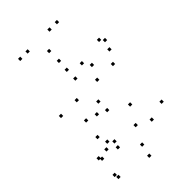

<svg xmlns="http://www.w3.org/2000/svg" viewBox="-308 -922 1237 1237"><g transform="rotate(-45 310.0 -303.5)"><path d="M593.2 31.6V11.6H573.2V31.6ZM437.2 -99.2V-119.2H417.2V-99.2ZM140.2 -99.2V-119.2H120.2V-99.2ZM163.8 -33.9V-53.9H143.8V-33.9ZM241.1 -206V-226H221.1V-206ZM164 -226.9V-246.9H144V-226.9ZM49 2.8V-17.2H29V2.8ZM62.5 20.1V0.1H42.5V20.1ZM368.5 20.1V0.1H348.5V20.1ZM467 68.2V48.2H447V68.2ZM309.3 138.2V118.2H289.3V138.2ZM186.2 40.2V20.2H166.2V40.2ZM197.8 -2.4V-22.4H177.8V-2.4ZM124.8 -2.4V-22.4H104.8V-2.4ZM46.1 151.3V131.3H26.1V151.3ZM53.9 177.8V157.8H33.9V177.8ZM291 221.5V201.5H271V221.5ZM543.5 -361.8V-381.8H523.5V-361.8ZM306.9 -545.8V-565.8H286.9V-545.8ZM70.3 -361.8V-381.8H50.3V-361.8ZM306.9 -178.2V-198.2H286.9V-178.2ZM213.8 -361.8V-381.8H193.8V-361.8ZM305.9 -466.9V-486.9H285.9V-466.9ZM399.7 -361.8V-381.8H379.7V-361.8ZM305.9 -257.2V-277.2H285.9V-257.2ZM616.1 -507.1V-527.1H596.1V-507.1ZM590.1 -535.1V-555.1H570.1V-535.1ZM405.3 -506.6V-526.6H385.3V-506.6ZM443.3 -453.3V-473.3H423.3V-453.3ZM594 -444.5V-464.5H574V-444.5ZM478.9 -807.7V-827.7H458.9V-807.7ZM411.4 -807.7V-827.7H391.4V-807.7ZM311.7 -711.7V-731.7H291.7V-711.7ZM211.9 -807.7V-827.7H191.9V-807.7ZM144.4 -807.7V-827.7H124.4V-807.7ZM311.7 -622.2V-642.2H291.7V-622.2Z"/></g></svg>

Font: Monaspace Xenon Dots Var
Style: Regular
Weight: 400
Designer: Riley Cran and the Lettermatic Team
Version: Version 1.100 (Monaspace Xenon Dots)